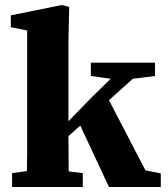

<svg xmlns="http://www.w3.org/2000/svg" viewBox="-20 -743 666 763"><path d="M28 0V-55L87 -63Q88 -100 88 -140.5Q88 -181 88 -213V-622L23 -635V-682L225 -723L255 -716L252 -578V-261L344 -356L420 -430L341 -441V-494H596V-441L508 -430L413 -345L558 -66L619 -54V0H413L299 -244L252 -202Q252 -169 252.5 -132Q253 -95 253 -62L309 -55V0Z"/></svg>

Font: Source Serif 4 SmText
Style: Bold
Weight: 700
Designer: Frank Grießhammer
Foundry: Adobe
Version: Version 4.005;hotconv 1.1.0;makeotfexe 2.6.0